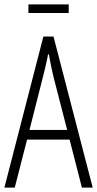

<svg xmlns="http://www.w3.org/2000/svg" viewBox="-20 -852 441 872"><path d="M0 0 177 -686H223L401 0H352L296 -218H103L47 0ZM114 -262H285L225 -495Q222 -508 218.5 -522.5Q215 -537 212 -552Q209 -567 206.5 -581Q204 -595 202 -605H198Q196 -591 191.5 -572Q187 -553 182.5 -532.5Q178 -512 173 -495ZM109 -793V-832H292V-793Z"/></svg>

Font: Archivo ExtraCondensed Thin
Style: Regular
Weight: 250
Width: 2
Designer: Hector Gatti
Foundry: Omnibus-Type
Version: Version 2.001